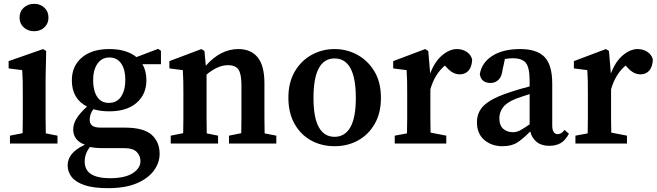

<svg xmlns="http://www.w3.org/2000/svg" viewBox="-20 -749 3431 1002"><path d="M32 0V-41L98 -54Q99 -91 99 -134.5Q99 -178 99 -210V-257Q99 -298 98.5 -325.5Q98 -353 96 -383L25 -392V-430L205 -493L221 -483L218 -342V-210Q218 -178 218 -134.5Q218 -91 219 -53L280 -41V0ZM158 -586Q126 -586 104 -606Q82 -626 82 -657Q82 -689 104 -709Q126 -729 158 -729Q190 -729 211.5 -709Q233 -689 233 -657Q233 -626 211.5 -606Q190 -586 158 -586Z M548 -212Q590 -212 612 -245Q634 -278 634 -333Q634 -386 612.5 -417.5Q591 -449 551 -449Q511 -449 488.5 -416.5Q466 -384 466 -330Q466 -276 487 -244Q508 -212 548 -212ZM422 93Q422 139 456 160Q490 181 553 181Q632 181 672.5 155Q713 129 713 92Q713 64 693.5 44Q674 24 626 24H515Q478 24 449 18Q422 54 422 93ZM550 -168Q505 -168 467 -179Q448 -153 448 -124Q448 -105 460.5 -94Q473 -83 506 -83H631Q729 -83 771 -46Q813 -9 813 54Q813 101 782.5 142Q752 183 692.5 208Q633 233 544 233Q467 233 420.5 217Q374 201 353.5 174Q333 147 333 114Q333 82 354 55.5Q375 29 423 6Q392 -5 377 -25.5Q362 -46 362 -73Q362 -102 379.5 -130.5Q397 -159 434 -193Q355 -233 355 -330Q355 -404 407 -448.5Q459 -493 550 -493Q641 -493 692 -451L805 -494L820 -484V-414H723Q744 -380 744 -330Q744 -257 693 -212.5Q642 -168 550 -168Z M871 0V-41L936 -54Q937 -91 937 -134.5Q937 -178 937 -210V-263Q937 -304 936.5 -328.5Q936 -353 934 -383L864 -392V-430L1031 -493L1047 -483L1054 -406Q1131 -493 1224 -493Q1289 -493 1324.5 -450Q1360 -407 1360 -314V-210Q1360 -176 1360 -133Q1360 -90 1361 -53L1422 -41V0H1175V-41L1239 -54Q1240 -91 1240 -133.5Q1240 -176 1240 -210V-305Q1240 -364 1224 -386.5Q1208 -409 1170 -409Q1117 -409 1058 -360V-210Q1058 -177 1058 -134Q1058 -91 1059 -53L1118 -41V0Z M1726 14Q1658 14 1603.5 -16Q1549 -46 1517 -103Q1485 -160 1485 -239Q1485 -319 1518.5 -376Q1552 -433 1607 -463Q1662 -493 1726 -493Q1790 -493 1845 -463Q1900 -433 1934 -376.5Q1968 -320 1968 -239Q1968 -159 1935.5 -102.5Q1903 -46 1848.5 -16Q1794 14 1726 14ZM1726 -35Q1780 -35 1808.5 -85Q1837 -135 1837 -238Q1837 -444 1726 -444Q1616 -444 1616 -238Q1616 -135 1644 -85Q1672 -35 1726 -35Z M2040 0V-41L2104 -53Q2105 -91 2105 -134.5Q2105 -178 2105 -210V-263Q2105 -304 2104.5 -328.5Q2104 -353 2102 -383L2032 -392V-430L2199 -493L2215 -483L2225 -365Q2248 -427 2287 -460Q2326 -493 2365 -493Q2392 -493 2414.5 -479Q2437 -465 2444 -439Q2443 -402 2426 -381.5Q2409 -361 2379 -361Q2343 -361 2311 -397L2302 -407Q2249 -363 2226 -283V-210Q2226 -179 2226 -136.5Q2226 -94 2227 -57L2309 -41V0Z M2846 12Q2806 12 2781 -8Q2756 -28 2747 -63Q2710 -25 2680 -5.5Q2650 14 2602 14Q2546 14 2507.5 -18.5Q2469 -51 2469 -112Q2469 -144 2484 -171.5Q2499 -199 2537.5 -223Q2576 -247 2648 -270Q2668 -277 2693 -284Q2718 -291 2744 -298V-326Q2744 -396 2724.5 -420.5Q2705 -445 2656 -445Q2647 -445 2636.5 -444Q2626 -443 2615 -441L2603 -386Q2599 -350 2582 -333Q2565 -316 2540 -316Q2492 -316 2484 -361Q2493 -421 2548.5 -457Q2604 -493 2695 -493Q2782 -493 2822 -451.5Q2862 -410 2862 -312V-94Q2862 -49 2891 -49Q2910 -49 2926 -71L2949 -51Q2931 -17 2906.5 -2.5Q2882 12 2846 12ZM2586 -133Q2586 -94 2606.5 -76.5Q2627 -59 2657 -59Q2674 -59 2691 -67Q2708 -75 2744 -100V-258Q2723 -251 2704.5 -245Q2686 -239 2673 -234Q2623 -214 2604.5 -188Q2586 -162 2586 -133Z M2983 0V-41L3047 -53Q3048 -91 3048 -134.5Q3048 -178 3048 -210V-263Q3048 -304 3047.5 -328.5Q3047 -353 3045 -383L2975 -392V-430L3142 -493L3158 -483L3168 -365Q3191 -427 3230 -460Q3269 -493 3308 -493Q3335 -493 3357.5 -479Q3380 -465 3387 -439Q3386 -402 3369 -381.5Q3352 -361 3322 -361Q3286 -361 3254 -397L3245 -407Q3192 -363 3169 -283V-210Q3169 -179 3169 -136.5Q3169 -94 3170 -57L3252 -41V0Z"/></svg>

Font: Source Serif Pro SemiBold
Style: Regular
Weight: 600
Designer: Frank Grießhammer
Foundry: Adobe Systems Incorporated
Version: Version 3.001;hotconv 1.0.111;makeotfexe 2.5.65597